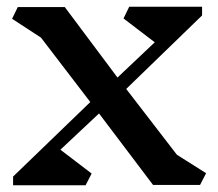

<svg xmlns="http://www.w3.org/2000/svg" viewBox="-20 -551 649 572"><path d="M576 0H436L275 -213L160 -105L253 -34L235 1H19V-25L249 -247L102 -439L16 -495L33 -530H173L330 -320L441 -425L348 -496L365 -531H582V-505L356 -286L507 -90L594 -35Z"/></svg>

Font: Inknut Antiqua Light
Style: Regular
Weight: 300
Designer: Claus Eggers Sørensen
Foundry: Claus Eggers Sørensen
Version: Version 1.003; ttfautohint (v1.8.2) -l 8 -r 50 -G 200 -x 14 